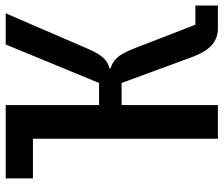

<svg xmlns="http://www.w3.org/2000/svg" viewBox="-74 -690 765 656"><g transform="rotate(-90 308.0 -362.5)"><path d="M26 -632V-725H276.5V-406H352L483.5 -725H590L468.5 -443.5Q452.5 -407 437.8 -391.2Q423 -375.5 401.5 -370V-367Q424 -360.5 438.8 -344Q453.5 -327.5 469.5 -287.5L551 -77H616.5V0H537.5Q506 0 482.5 -20Q459 -40 442 -84.5L352 -329H276.5V0H161.5V-632Z"/></g></svg>

Font: JuliaMono SemiBold
Style: Regular
Weight: 600
Monospace: yes
Designer: cormullion
Foundry: corm
Version: Version 0.055; ttfautohint (v1.8.4)